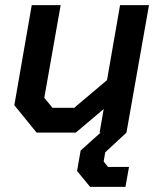

<svg xmlns="http://www.w3.org/2000/svg" viewBox="-20 -518 623 750"><path d="M36 -107 104 -498H217L153 -136L185 -97H270L398 -205L449 -498H562L474 0H369L385 -92L276 0H123ZM281 150 295 70 373 0H474L391 77L385 113L402 134H484L470 212H332Z"/></svg>

Font: Chakra Petch SemiBold
Style: Italic
Weight: 600
Italic angle: -10°
Designer: Katatrad Aksorn Co.,Ltd.
Foundry: Cadson Demak Co.,Ltd.
Version: Version 1.000; ttfautohint (v1.6)